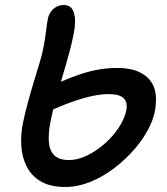

<svg xmlns="http://www.w3.org/2000/svg" viewBox="-20 -729 665 763"><path d="M239 14Q179 14 141.5 -8.5Q104 -31 85.5 -68.5Q67 -106 64.5 -151.5Q62 -197 72 -244Q80 -282 91 -322.5Q102 -363 114 -402.5Q126 -442 136.5 -476.5Q147 -511 152 -537Q159 -571 162.5 -602Q166 -633 170 -653Q173 -669 181.5 -681.5Q190 -694 203.5 -701.5Q217 -709 234 -709Q265 -709 274 -677.5Q283 -646 273 -595Q266 -559 254 -515Q242 -471 228 -424.5Q214 -378 201.5 -332.5Q189 -287 181 -248Q172 -202 174 -167Q176 -132 195 -112.5Q214 -93 255 -93Q289 -93 326 -111Q363 -129 396 -158Q429 -187 452 -222Q475 -257 482 -291Q488 -322 471.5 -338.5Q455 -355 412 -355Q383 -355 349 -348Q315 -341 270 -325.5Q225 -310 164 -282L140 -366Q225 -409 299 -434Q373 -459 446 -459Q525 -459 565.5 -421.5Q606 -384 599 -315Q597 -273 575 -227Q553 -181 516.5 -138.5Q480 -96 435 -61.5Q390 -27 339.5 -6.5Q289 14 239 14Z"/></svg>

Font: Shantell Sans Medium
Style: Italic
Weight: 500
Italic angle: -11°
Designer: Stephen Nixon, Anya Danilova, Shantell Martin
Foundry: Arrow Type
Version: Version 1.011;[c5ecc13dd]